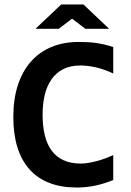

<svg xmlns="http://www.w3.org/2000/svg" viewBox="-20 -836 590 865"><path d="M490.2 -24.9Q447.8 -7.8 408 0.5Q368.2 8.8 325.2 8.8Q256.3 8.8 203.4 -11.5Q150.4 -31.7 114 -71.8Q77.6 -111.8 58.8 -171.1Q40 -230.5 40 -309.1Q40 -389.6 60.5 -452.4Q81.1 -515.1 119.1 -558.3Q157.2 -601.6 211.7 -624.3Q266.1 -647 334 -647Q356 -647 375.2 -646Q394.5 -645 413.1 -642.3Q431.6 -639.6 450.7 -635.3Q469.7 -630.9 490.2 -624V-504.9Q448.7 -524.4 411.1 -532.7Q373.5 -541 342.8 -541Q297.4 -541 265.1 -524.7Q232.9 -508.3 212.2 -478.8Q191.4 -449.2 181.6 -408.4Q171.9 -367.7 171.9 -318.8Q171.9 -267.1 181.9 -226.3Q191.9 -185.5 212.9 -157.2Q233.9 -128.9 266.6 -114Q299.3 -99.1 344.2 -99.1Q360.4 -99.1 379.2 -102.3Q397.9 -105.5 417.2 -110.6Q436.5 -115.7 455.3 -122.8Q474.1 -129.9 490.2 -137.2ZM471.7 -706.1H364.7L304.7 -752L244.6 -706.1H139.6L255.9 -815.9H356ZM29.8 -638.2Z"/></svg>

Font: Code New Roman
Style: Bold
Weight: 700
Monospace: yes
Designer: Sam Radian
Foundry: Code New Roman
Version: Version 1.508 October 19, 2014